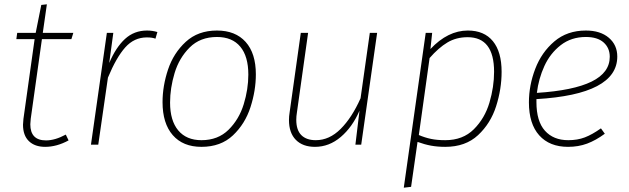

<svg xmlns="http://www.w3.org/2000/svg" viewBox="-20 -673 2926 893"><path d="M123 -121Q121 -103 121 -95Q121 -20 194 -20Q236 -20 286 -47L299 -20Q244 10 190 10Q142 10 114.5 -16.5Q87 -43 87 -93Q87 -100 89 -120L141 -491H56L60 -520H146L172 -650L198 -653L179 -520H321L312 -491H175Z M712 -524 703 -493Q689 -499 663 -499Q604 -499 562.5 -452.5Q521 -406 482 -312L437 0H403L477 -520H507L488 -380Q519 -453 561.5 -492Q604 -531 664 -531Q689 -531 712 -524Z M736 -198Q736 -273 761.5 -349.5Q787 -426 844 -478.5Q901 -531 989 -531Q1075 -531 1122.5 -478Q1170 -425 1170 -327Q1170 -252 1145 -174.5Q1120 -97 1063.5 -43.5Q1007 10 917 10Q831 10 783.5 -44.5Q736 -99 736 -198ZM1135 -326Q1135 -411 1097.5 -456Q1060 -501 989 -501Q911 -501 862 -452Q813 -403 792 -333Q771 -263 771 -196Q771 -112 809 -66.5Q847 -21 917 -21Q994 -21 1043 -69.5Q1092 -118 1113.5 -188Q1135 -258 1135 -326Z M1324 -115Q1324 -132 1327 -150L1379 -520H1413L1361 -150Q1358 -132 1358 -116Q1358 -68 1381.5 -44.5Q1405 -21 1449 -21Q1512 -21 1564.5 -73.5Q1617 -126 1657 -216L1700 -520H1734L1660 0H1633L1652 -158Q1619 -82 1565 -36Q1511 10 1445 10Q1388 10 1356 -22.5Q1324 -55 1324 -115Z M1960 -520H1990L1982 -445Q2063 -531 2156 -531Q2232 -531 2272.5 -481.5Q2313 -432 2313 -339Q2313 -259 2287.5 -179Q2262 -99 2203.5 -44.5Q2145 10 2051 10Q2015 10 1985 4.5Q1955 -1 1922 -13L1892 196L1858 200ZM2278 -339Q2278 -500 2155 -500Q2102 -500 2061 -475.5Q2020 -451 1978 -403L1928 -45Q1956 -33 1984.5 -27Q2013 -21 2051 -21Q2133 -21 2184 -72Q2235 -123 2256.5 -196Q2278 -269 2278 -339Z M2475 -212V-198Q2475 -109 2514.5 -65Q2554 -21 2623 -21Q2666 -21 2700 -34Q2734 -47 2775 -76L2793 -51Q2751 -20 2710.5 -5Q2670 10 2622 10Q2536 10 2488 -43.5Q2440 -97 2440 -197Q2440 -276 2469.5 -353Q2499 -430 2558.5 -480.5Q2618 -531 2705 -531Q2772 -531 2811.5 -497.5Q2851 -464 2851 -410Q2851 -234 2475 -212ZM2477 -241Q2647 -252 2731.5 -293.5Q2816 -335 2816 -409Q2816 -450 2787.5 -475.5Q2759 -501 2705 -501Q2637 -501 2588 -463Q2539 -425 2512 -366Q2485 -307 2477 -241Z"/></svg>

Font: FiraGO UltraLight
Style: Italic
Weight: 200
Italic angle: -8°
Designer: bBox Type GmbH
Foundry: bBox Type GmbH
Version: Version 1.001